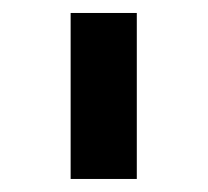

<svg xmlns="http://www.w3.org/2000/svg" viewBox="-20 -749 321 296"><path d="M88.9 -473.1V-729H190.9V-473.1Z"/></svg>

Font: BDO Grotesk Medium
Style: Regular
Weight: 500
Designer: Deni Anggara
Foundry: Lokal Container
Version: Version 2.000